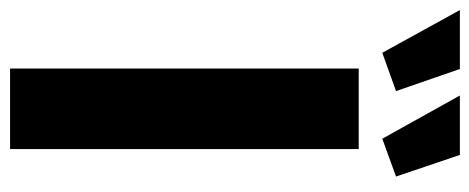

<svg xmlns="http://www.w3.org/2000/svg" viewBox="-354 -654 956 391"><g transform="rotate(90 124.5 -458.0)"><path d="M68 0V-710H232V0ZM123 -916H244L288 -786L211 -758ZM-51 -916H69L114 -786L36 -758Z"/></g></svg>

Font: Raleway ExtraBold
Style: Regular
Weight: 800
Designer: Matt McInerney, Pablo Impallari, Rodrigo Fuenzalida
Foundry: Matt McInerney, Pablo Impallari, Rodrigo Fuenzalida
Version: Version 4.026